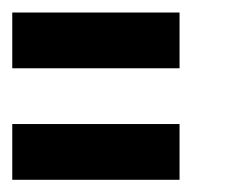

<svg xmlns="http://www.w3.org/2000/svg" viewBox="-20 -384 404 313"><path d="M0 -363.6H90.9V-272.7H0ZM90.9 -363.6H181.8V-272.7H90.9ZM181.8 -363.6H272.7V-272.7H181.8ZM0 -181.8H90.9V-90.9H0ZM90.9 -181.8H181.8V-90.9H90.9ZM181.8 -181.8H272.7V-90.9H181.8Z"/></svg>

Font: Micro 5
Style: Regular
Weight: 400
Designer: Sarah Cadigan-Fried
Version: Version 1.000; ttfautohint (v1.8.4.7-5d5b)